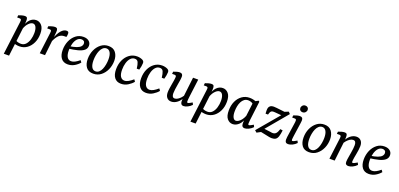

<svg xmlns="http://www.w3.org/2000/svg" viewBox="14 -1561 5640 2712"><g transform="rotate(20 2834.0 -204.5)"><path d="M201 7Q171 7 143.5 0.5Q116 -6 93 -16L113 -65Q133 -49 157.5 -41.5Q182 -34 208 -34Q251 -34 279.5 -65Q308 -96 322 -144Q336 -192 336 -242Q336 -298 319.5 -330.5Q303 -363 272 -363Q243 -363 210.5 -330.5Q178 -298 159 -244L147 -251Q165 -337 206 -380Q247 -423 301 -423Q350 -423 384.5 -383Q419 -343 419 -260Q419 -184 390.5 -123.5Q362 -63 313 -28Q264 7 201 7ZM30 180 89 -285Q91 -297 93 -315.5Q95 -334 95 -343Q95 -355 88 -360.5Q81 -366 71 -366H32L36 -400Q55 -408 82.5 -415.5Q110 -423 129 -423Q157 -423 164.5 -406.5Q172 -390 170 -360L166 -292L109 180Z M505 0 541 -285Q543 -297 545 -315Q547 -333 547 -343Q547 -355 540 -360.5Q533 -366 523 -366H484L488 -400Q507 -408 534.5 -415.5Q562 -423 581 -423Q609 -423 617 -406.5Q625 -390 622 -360L615 -276L584 0ZM601 -246Q634 -339 672.5 -384Q711 -429 754 -429Q771 -429 779 -421Q787 -413 787 -395Q787 -382 785 -369.5Q783 -357 780 -345H751Q702 -345 668.5 -313.5Q635 -282 605 -213Z M1009 -429Q1061 -429 1091.5 -403.5Q1122 -378 1122 -336Q1122 -294 1090 -267Q1058 -240 997 -224Q936 -208 848 -198L851 -235Q925 -245 967 -260.5Q1009 -276 1026.5 -296.5Q1044 -317 1044 -341Q1044 -364 1029.5 -375.5Q1015 -387 994 -387Q957 -387 930.5 -358.5Q904 -330 890 -283Q876 -236 876 -181Q876 -115 897 -80Q918 -45 958 -45Q986 -45 1017 -61.5Q1048 -78 1081 -106L1102 -77Q1072 -40 1026.5 -13.5Q981 13 927 13Q862 13 827.5 -32Q793 -77 793 -156Q793 -228 819.5 -290Q846 -352 895 -390.5Q944 -429 1009 -429Z M1311 13Q1238 13 1203.5 -34Q1169 -81 1169 -158Q1169 -230 1196.5 -291.5Q1224 -353 1273 -391Q1322 -429 1386 -429Q1459 -429 1495 -380.5Q1531 -332 1531 -259Q1531 -188 1503.5 -126Q1476 -64 1426.5 -25.5Q1377 13 1311 13ZM1329 -29Q1360 -28 1382.5 -48Q1405 -68 1419 -101Q1433 -134 1440 -173.5Q1447 -213 1447 -251Q1447 -315 1427 -350.5Q1407 -386 1370 -387Q1340 -387 1317.5 -367.5Q1295 -348 1280.5 -315Q1266 -282 1259 -243Q1252 -204 1252 -167Q1252 -101 1272 -65.5Q1292 -30 1329 -29Z M1728 13Q1664 13 1629.5 -31.5Q1595 -76 1595 -157Q1595 -234 1623 -295.5Q1651 -357 1701 -393Q1751 -429 1815 -429Q1838 -429 1859 -424Q1880 -419 1896 -411Q1912 -402 1917.5 -392Q1923 -382 1923 -367Q1923 -347 1918 -318.5Q1913 -290 1905 -264H1867Q1860 -325 1846 -356Q1832 -387 1795 -387Q1758 -387 1731.5 -358.5Q1705 -330 1691 -283Q1677 -236 1677 -181Q1677 -112 1699 -78.5Q1721 -45 1760 -45Q1788 -45 1820 -63Q1852 -81 1886 -111L1907 -81Q1878 -45 1831 -16Q1784 13 1728 13Z M2104 13Q2040 13 2005.5 -31.5Q1971 -76 1971 -157Q1971 -234 1999 -295.5Q2027 -357 2077 -393Q2127 -429 2191 -429Q2214 -429 2235 -424Q2256 -419 2272 -411Q2288 -402 2293.5 -392Q2299 -382 2299 -367Q2299 -347 2294 -318.5Q2289 -290 2281 -264H2243Q2236 -325 2222 -356Q2208 -387 2171 -387Q2134 -387 2107.5 -358.5Q2081 -330 2067 -283Q2053 -236 2053 -181Q2053 -112 2075 -78.5Q2097 -45 2136 -45Q2164 -45 2196 -63Q2228 -81 2262 -111L2283 -81Q2254 -45 2207 -16Q2160 13 2104 13Z M2482 7Q2440 7 2416 -21Q2392 -49 2392 -99Q2392 -125 2397 -159.5Q2402 -194 2408 -228Q2414 -262 2418 -286Q2420 -301 2422 -317Q2424 -333 2424 -343Q2424 -355 2417 -360.5Q2410 -366 2400 -366H2361L2365 -400Q2392 -411 2416 -417Q2440 -423 2458 -423Q2504 -423 2504 -376Q2504 -368 2503 -355.5Q2502 -343 2500 -326Q2495 -294 2488 -254Q2481 -214 2476 -177Q2471 -140 2471 -114Q2471 -86 2480.5 -68.5Q2490 -51 2513 -51Q2535 -51 2559 -66Q2583 -81 2604 -105Q2625 -129 2638 -156L2644 -130Q2618 -63 2573.5 -28Q2529 7 2482 7ZM2665 7Q2644 7 2632.5 -6.5Q2621 -20 2620 -50Q2620 -62 2621.5 -84.5Q2623 -107 2624 -125L2658 -416H2736L2702 -148Q2699 -127 2697.5 -107Q2696 -87 2696 -74Q2696 -56 2708 -56Q2717 -56 2732.5 -63.5Q2748 -71 2773 -86L2788 -55Q2761 -26 2727 -9.5Q2693 7 2665 7Z M3006 7Q2976 7 2948.5 0.5Q2921 -6 2898 -16L2918 -65Q2938 -49 2962.5 -41.5Q2987 -34 3013 -34Q3056 -34 3084.5 -65Q3113 -96 3127 -144Q3141 -192 3141 -242Q3141 -298 3124.5 -330.5Q3108 -363 3077 -363Q3048 -363 3015.5 -330.5Q2983 -298 2964 -244L2952 -251Q2970 -337 3011 -380Q3052 -423 3106 -423Q3155 -423 3189.5 -383Q3224 -343 3224 -260Q3224 -184 3195.5 -123.5Q3167 -63 3118 -28Q3069 7 3006 7ZM2835 180 2894 -285Q2896 -297 2898 -315.5Q2900 -334 2900 -343Q2900 -355 2893 -360.5Q2886 -366 2876 -366H2837L2841 -400Q2860 -408 2887.5 -415.5Q2915 -423 2934 -423Q2962 -423 2969.5 -406.5Q2977 -390 2975 -360L2971 -292L2914 180Z M3405 9Q3357 9 3323 -31Q3289 -71 3290 -156Q3290 -231 3317.5 -291.5Q3345 -352 3394.5 -387.5Q3444 -423 3509 -423Q3538 -423 3565.5 -416.5Q3593 -410 3616 -399L3596 -332Q3578 -360 3553 -371.5Q3528 -383 3502 -383Q3467 -383 3442.5 -364.5Q3418 -346 3402.5 -315Q3387 -284 3380 -247Q3373 -210 3373 -173Q3372 -117 3388 -84Q3404 -51 3433 -51Q3451 -51 3473.5 -65.5Q3496 -80 3516 -107Q3536 -134 3550 -171L3562 -164Q3544 -77 3500 -34Q3456 9 3405 9ZM3586 7Q3562 7 3550.5 -7.5Q3539 -22 3539 -52Q3539 -63 3540 -80.5Q3541 -98 3543 -125L3576 -393L3640 -428L3654 -416L3619 -131Q3618 -118 3616.5 -101Q3615 -84 3615 -75Q3615 -56 3627 -56Q3636 -56 3651.5 -63.5Q3667 -71 3692 -86L3707 -55Q3680 -26 3645.5 -9.5Q3611 7 3586 7Z M3765 7 3735 -19 4034 -373 4035 -342 3918 -352Q3888 -355 3872 -351Q3856 -347 3847.5 -333Q3839 -319 3831 -289H3794Q3793 -304 3792.5 -316.5Q3792 -329 3792 -339Q3792 -364 3798 -380.5Q3804 -397 3819 -408Q3830 -416 3842.5 -419Q3855 -422 3870 -422Q3887 -422 3913.5 -419Q3940 -416 3967 -413L4036 -405L4093 -428L4119 -401L3824 -49L3828 -85L3948 -70Q3956 -68 3965 -67Q3974 -66 3981 -66Q4010 -66 4029 -84.5Q4048 -103 4065 -155L4102 -149Q4095 -91 4084 -56.5Q4073 -22 4051.5 -7.5Q4030 7 3995 7Q3973 7 3951 2.5Q3929 -2 3906 -7L3823 -24Z M4238 7Q4191 7 4191 -44Q4191 -62 4193.5 -83.5Q4196 -105 4200 -129L4223 -285Q4226 -303 4227.5 -317Q4229 -331 4229 -340Q4229 -356 4222.5 -361Q4216 -366 4205 -366H4166L4170 -400Q4197 -411 4221 -417Q4245 -423 4262 -423Q4286 -423 4297.5 -412Q4309 -401 4309 -377Q4309 -368 4307.5 -354.5Q4306 -341 4304 -326L4276 -131Q4274 -116 4272 -99.5Q4270 -83 4270 -73Q4270 -56 4282 -56Q4292 -56 4307.5 -64Q4323 -72 4348 -86L4363 -55Q4336 -26 4301.5 -9.5Q4267 7 4238 7ZM4277 -486Q4255 -486 4241.5 -498.5Q4228 -511 4228 -533Q4228 -555 4244 -572Q4260 -589 4285 -589Q4308 -589 4321.5 -576Q4335 -563 4335 -542Q4335 -520 4318.5 -503Q4302 -486 4277 -486Z M4555 13Q4482 13 4447.5 -34Q4413 -81 4413 -158Q4413 -230 4440.5 -291.5Q4468 -353 4517 -391Q4566 -429 4630 -429Q4703 -429 4739 -380.5Q4775 -332 4775 -259Q4775 -188 4747.5 -126Q4720 -64 4670.5 -25.5Q4621 13 4555 13ZM4573 -29Q4604 -28 4626.5 -48Q4649 -68 4663 -101Q4677 -134 4684 -173.5Q4691 -213 4691 -251Q4691 -315 4671 -350.5Q4651 -386 4614 -387Q4584 -387 4561.5 -367.5Q4539 -348 4524.5 -315Q4510 -282 4503 -243Q4496 -204 4496 -167Q4496 -101 4516 -65.5Q4536 -30 4573 -29Z M5143 7Q5123 7 5110 -3.5Q5097 -14 5097 -40Q5097 -56 5100 -78.5Q5103 -101 5108 -128Q5112 -154 5117.5 -185Q5123 -216 5126.5 -246.5Q5130 -277 5130 -300Q5130 -330 5119.5 -347Q5109 -364 5085 -364Q5062 -364 5037.5 -348.5Q5013 -333 4991.5 -308Q4970 -283 4957 -255L4952 -281Q4978 -350 5022 -386.5Q5066 -423 5115 -423Q5158 -423 5183.5 -394.5Q5209 -366 5209 -316Q5209 -290 5204.5 -258Q5200 -226 5194 -193.5Q5188 -161 5183 -134Q5180 -113 5178 -97.5Q5176 -82 5176 -72Q5176 -56 5188 -56Q5197 -56 5212.5 -63.5Q5228 -71 5254 -86L5269 -55Q5242 -26 5206.5 -9.5Q5171 7 5143 7ZM4859 0 4895 -285Q4897 -297 4899 -316Q4901 -335 4901 -343Q4901 -355 4894 -360.5Q4887 -366 4877 -366H4838L4842 -400Q4869 -411 4893.5 -417Q4918 -423 4935 -423Q4963 -423 4970.5 -406.5Q4978 -390 4976 -362L4974 -312L4938 0Z M5534 -429Q5586 -429 5616.5 -403.5Q5647 -378 5647 -336Q5647 -294 5615 -267Q5583 -240 5522 -224Q5461 -208 5373 -198L5376 -235Q5450 -245 5492 -260.5Q5534 -276 5551.5 -296.5Q5569 -317 5569 -341Q5569 -364 5554.5 -375.5Q5540 -387 5519 -387Q5482 -387 5455.5 -358.5Q5429 -330 5415 -283Q5401 -236 5401 -181Q5401 -115 5422 -80Q5443 -45 5483 -45Q5511 -45 5542 -61.5Q5573 -78 5606 -106L5627 -77Q5597 -40 5551.5 -13.5Q5506 13 5452 13Q5387 13 5352.5 -32Q5318 -77 5318 -156Q5318 -228 5344.5 -290Q5371 -352 5420 -390.5Q5469 -429 5534 -429Z"/></g></svg>

Font: Yrsa
Style: Italic
Weight: 400
Italic angle: -7.10001°
Designer: Anna Giedrys (Yrsa+Rasa design), David Brezina (Yrsa art-direction, Rasa art-direction, design)
Foundry: Rosetta Type Foundry
Version: Version 2.004